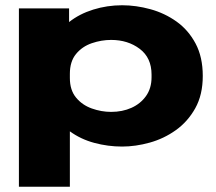

<svg xmlns="http://www.w3.org/2000/svg" viewBox="-20 -546 821 731"><path d="M52 165V-514H243V-462Q282 -493 335 -509.5Q388 -526 445 -526Q498 -526 552.5 -511Q607 -496 652 -464Q697 -432 724.5 -380.5Q752 -329 752 -257Q752 -185 723.5 -134Q695 -83 649.5 -50.5Q604 -18 550 -3Q496 12 445 12Q391 12 339 -2Q287 -16 246 -46V165ZM246 -249Q246 -203 269.5 -174.5Q293 -146 329.5 -133Q366 -120 403 -120Q446 -120 480.5 -135.5Q515 -151 536 -180.5Q557 -210 557 -252V-262Q557 -326 512 -360Q467 -394 403 -394Q366 -394 329.5 -381.5Q293 -369 269.5 -340.5Q246 -312 246 -265Z"/></svg>

Font: Special Gothic Extended Bold
Style: Regular
Weight: 700
Width: 7
Designer: Alistair McCready
Foundry: Monolith
Version: Version 1.000; ttfautohint (v1.8.4.7-5d5b)